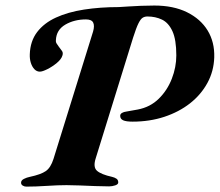

<svg xmlns="http://www.w3.org/2000/svg" viewBox="-20 -677 801 700"><path d="M75.9 3.4Q68.8 3.4 62.8 -0.4Q56.8 -4.1 56.8 -10.9Q56.8 -19.6 67.2 -24.8Q77.5 -30 88.7 -32.2Q129 -40.8 146.9 -53.2Q164.8 -65.5 175 -97.5L319.4 -562.2Q325.4 -583.2 319.7 -594.7Q314 -606.2 293.4 -606.2Q250.8 -606.2 218.1 -587.2Q185.5 -568.1 183.8 -531Q183.1 -522.9 186.8 -517.8Q190.6 -512.6 194.3 -506.9Q199.6 -499.1 205.4 -492Q211.1 -484.9 207.5 -474.4Q203.6 -461.1 187.1 -447.4Q170.6 -433.8 152.6 -424.8Q134.6 -415.8 125.3 -415.8Q114 -415.8 105.5 -424.6Q97 -433.5 92.4 -448Q87.9 -462.5 88.6 -479Q90.2 -527 115.4 -560.1Q140.6 -593.1 184.1 -613Q227.6 -633 286.3 -642.1Q345 -651.2 413 -651.2Q427.1 -652 448.1 -653.4Q469.2 -654.8 493.6 -655.8Q518.1 -656.8 542.6 -656.8Q612.1 -656.8 661.8 -632.4Q711.4 -607.9 737.1 -565.7Q762.8 -523.4 761.1 -467.9Q759.5 -417.4 736.2 -374.6Q712.8 -331.7 672.7 -300.2Q632.6 -268.8 579.1 -251.1Q525.5 -233.5 463.5 -233.5Q439.6 -233.5 428.9 -238.5Q418.2 -243.4 418.2 -254.7Q418.2 -261.5 424.8 -265.3Q431.4 -269.2 440.4 -270.2Q451.1 -272.2 460.2 -273.8Q469.3 -275.5 482.3 -277.7Q527.8 -286.4 558.9 -317.1Q590 -347.7 606.4 -389.9Q622.8 -432.1 622.8 -475.1Q622.8 -532.7 608.6 -563.4Q594.4 -594.1 570.6 -605.5Q546.9 -616.9 517.4 -616.9Q507.7 -616.9 500.3 -612.4Q492.8 -607.9 484.8 -591.9Q476.8 -575.9 465.2 -539.6L329.1 -100.3Q318.5 -67.7 333.6 -54.4Q348.7 -41 388.6 -32.2Q397.8 -30 404.5 -25.6Q411.1 -21.2 411.1 -11.7Q411.1 -4.9 400.1 -1.2Q389 2.5 377.8 2.5Q356.1 2.5 327 1.4Q297.9 0.2 270.1 -0.9Q242.3 -2 222.7 -2Q191.6 -2 150.7 0.7Q109.8 3.4 75.9 3.4Z"/></svg>

Font: EB Garamond
Style: Italic
Weight: 400
Italic angle: -17.2°
Designer: Georg Duffner and Octavio Pardo
Foundry: Georg Duffner
Version: Version 1.001